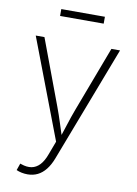

<svg xmlns="http://www.w3.org/2000/svg" viewBox="-99 -776 748 1048"><g transform="rotate(10 275.0 -252.0)"><path d="M66.4 195.3 79.6 157.2 85.9 159.2Q117.7 170.4 143.6 165.8Q169.4 161.1 189.5 139.9Q209.5 118.7 223.6 79.6L251.5 5.4L41.5 -545.9H89.8L225.1 -183.6Q241.2 -140.6 254.6 -97.9Q268.1 -55.2 281.7 -13.7H267.1Q281.2 -55.2 294.7 -97.9Q308.1 -140.6 324.2 -183.6L460.9 -545.9H508.8L263.2 96.2Q249 133.3 229.2 158.2Q209.5 183.1 184.3 195.6Q159.2 208 128.4 208Q111.3 208 95.2 204.6Q79.1 201.2 66.4 195.3ZM395.5 -712.4V-674.3H153.8V-712.4Z"/></g></svg>

Font: Inter ExtraLight
Style: Regular
Weight: 250
Designer: Rasmus Andersson
Foundry: rsms
Version: Version 4.001;git-66647c0bb